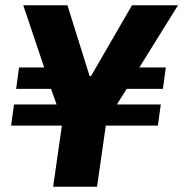

<svg xmlns="http://www.w3.org/2000/svg" viewBox="-20 -706 693 726"><path d="M181 0 214 -231H22L33 -311H194L173 -370H41L52 -451H147L68 -686H235L319 -418H324L479 -686H653L507 -451H607L596 -370H459L422 -311H588L577 -231H380L347 0Z"/></svg>

Font: Chivo Mono
Style: Bold Italic
Weight: 700
Italic angle: -8.05°
Monospace: yes
Version: Version 1.008